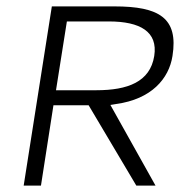

<svg xmlns="http://www.w3.org/2000/svg" viewBox="-20 -590 562 600"><path d="M54 -10H108L147 -261H257L406 -10H466L325 -262L343 -265C453 -280 508 -344 519 -415C538 -534 477 -570 338 -570H142ZM155 -308 189 -523H320C418 -523 474 -491 462 -415C449 -334 379 -308 281 -308Z"/></svg>

Font: Charger Sport
Style: ExLitExtObl
Weight: 200
Designer: Jasper
Foundry: Cannot Into Space Fonts
Version: Version 1.1